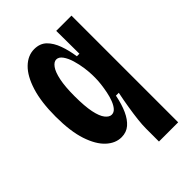

<svg xmlns="http://www.w3.org/2000/svg" viewBox="-205 -625 855 855"><g transform="rotate(-45 222.5 -198.0)"><path d="M277 144V63Q277 39 280.5 8Q284 -23 290 -60Q296 -97 304 -136H286Q277 -90 262 -57Q247 -24 225.5 -5.5Q204 13 173 13Q135 13 102.5 -17Q70 -47 50 -107Q30 -167 30 -260Q30 -351 49.5 -413.5Q69 -476 102 -508Q135 -540 175 -540Q211 -540 233 -518.5Q255 -497 268 -461Q281 -425 287 -383H303L302 -528H398V-256V144ZM213 -89Q227 -89 237.5 -101Q248 -113 255.5 -132.5Q263 -152 267.5 -174.5Q272 -197 274.5 -218Q277 -239 277 -255V-271Q277 -293 273 -321.5Q269 -350 261 -376.5Q253 -403 240.5 -420.5Q228 -438 212 -438Q197 -438 183.5 -419.5Q170 -401 162 -362.5Q154 -324 154 -264Q154 -201 162 -162.5Q170 -124 184 -106.5Q198 -89 213 -89Z"/></g></svg>

Font: Bricolage Grotesque 36pt Condensed SemiBold
Style: Regular
Weight: 600
Width: 3
Designer: Mathieu Triay
Foundry: Atelier Triay
Version: Version 1.001;gftools[0.9.33.dev8+g029e19f]